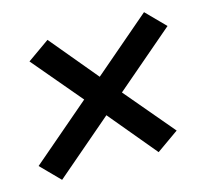

<svg xmlns="http://www.w3.org/2000/svg" viewBox="-100 -666 700 652"><g transform="rotate(-15 250.0 -340.0)"><path d="M42 -101 -23 -167 185 -345 39 -518 117 -573 256 -406 458 -579 523 -513 315 -335 461 -162 383 -107 244 -274Z"/></g></svg>

Font: Iosevka Oblique
Style: Bold
Weight: 700
Italic angle: -9°
Monospace: yes
Designer: Belleve Invis
Foundry: Belleve Invis
Version: Version 32.5.0; ttfautohint (v1.8.4)